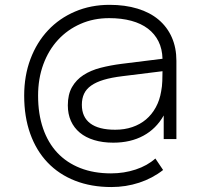

<svg xmlns="http://www.w3.org/2000/svg" viewBox="-20 -575 829 794"><path d="M657 -97.5Q626 -42.5 573 -13.8Q520 15 448.5 15Q404 15 369 4.2Q334 -6.5 310 -26.5Q286 -46.5 273.2 -75Q260.5 -103.5 260.5 -139.5Q260.5 -184.5 277.8 -214.8Q295 -245 325 -264.5Q355 -284 395.5 -294.5Q436 -305 483 -311L652 -332Q651 -372.5 635.5 -403.8Q620 -435 591.8 -456.5Q563.5 -478 523 -489Q482.5 -500 431.5 -500Q367 -500 313 -476.2Q259 -452.5 220 -410.2Q181 -368 159.2 -309Q137.5 -250 137.5 -179.5Q137.5 -104 158 -44.2Q178.5 15.5 217.2 56.8Q256 98 312 120Q368 142 439 142Q493 142 541.2 126Q589.5 110 622.5 80.5L654.5 128Q610.5 162.5 555.5 180.5Q500.5 198.5 440.5 198.5Q357 198.5 290.2 172.2Q223.5 146 176.8 97Q130 48 105 -22Q80 -92 80 -179.5Q80 -262 106 -331Q132 -400 178.8 -449.8Q225.5 -499.5 290.5 -527.2Q355.5 -555 433 -555Q497.5 -555 549 -539.2Q600.5 -523.5 636 -493.5Q671.5 -463.5 690.5 -420.5Q709.5 -377.5 709.5 -323.5V0H657ZM486.5 -260Q441 -254.5 409.2 -245Q377.5 -235.5 357.2 -221.2Q337 -207 327.8 -187.5Q318.5 -168 318.5 -141.5Q318.5 -91 353.2 -64.8Q388 -38.5 456.5 -38.5Q495 -38.5 527.2 -49.5Q559.5 -60.5 583.8 -81Q608 -101.5 624.2 -131Q640.5 -160.5 646.5 -197.5Q650.5 -217.5 651.2 -240.2Q652 -263 652 -280.5Z"/></svg>

Font: Vela Sans Light
Style: Regular
Weight: 300
Designer: Principal design: Mikhail Sharanda - project Manrope.
Design modification: Ravid Balaliev
Foundry: Mikhail Sharanda
Version: Version 1.001